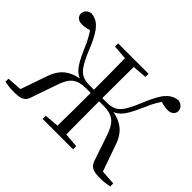

<svg xmlns="http://www.w3.org/2000/svg" viewBox="-146 -1022 1309 1309"><g transform="rotate(45 508.5 -368.0)"><path d="M361.8 0V-30.1L497.9 -42.1H518.4L655.1 -30.1V0ZM361.8 -698V-728H655.1V-698L518.4 -686.9H497.9ZM465.3 0Q467.5 -83.6 468 -171.4Q468.5 -259.1 468.5 -361.1V-377.4Q468.5 -473.3 468 -559.2Q467.5 -645 465.3 -728H551.4Q550.4 -646 549.9 -560.4Q549.4 -474.7 549.4 -377.4V-361.1Q549.4 -260.3 549.9 -172.2Q550.4 -84.1 551.4 0ZM810.4 -57.5 751.3 -231.8Q727.6 -302.9 692.4 -329.9Q657.3 -356.9 594.6 -356.9H507.5V-387.9H591.4Q630.5 -387.9 657.6 -399.7Q684.8 -411.4 708 -444.9Q731.3 -478.5 759 -545.6Q789.1 -620.1 814.4 -662.2Q839.7 -704.4 867.1 -723Q894.4 -741.7 928.9 -744.9Q952.9 -739.8 965.9 -725.2Q979 -710.6 979 -691.7Q979 -672.5 964.6 -658.8Q950.2 -645 920.9 -644.8Q901.4 -644.5 879 -649.9Q856.5 -655.3 827.4 -664.4L879.6 -689.5Q860.4 -665.3 845.8 -643.3Q831.3 -621.3 818.4 -595.7Q805.6 -570 789.9 -533.3Q768.3 -483.5 750 -452Q731.6 -420.6 712.7 -402.1Q693.8 -383.6 671 -374.5Q648.2 -365.5 616.8 -360.1L618.8 -379.7Q688.1 -376.3 731.4 -355.9Q774.8 -335.5 800.1 -302.6Q825.4 -269.6 839.4 -226.8L912.4 -19.1L873.4 -38.7L1013.5 -29.3V0Q994.7 3.8 971.7 6.7Q948.8 9.5 920.9 9.5Q885.9 9.5 864.5 3.5Q843.1 -2.4 830.6 -16.8Q818 -31.3 810.4 -57.5ZM206.3 -57.5Q198.9 -31 186.3 -16.6Q173.8 -2.2 152.4 3.6Q131 9.5 95.8 9.5Q68.9 9.5 46 6.7Q23 3.8 3.4 0V-29.3L144.3 -38.7L105.3 -19.1L177.3 -226.8Q191.3 -269.6 216.6 -302.6Q241.9 -335.5 285.8 -355.9Q329.8 -376.3 398.4 -379.7L399.1 -360.1Q368.7 -365.5 345.9 -374.5Q323.1 -383.6 304.2 -402.1Q285.3 -420.6 267 -452Q248.8 -483.5 227.2 -533.3Q212.3 -570 198.8 -595.7Q185.4 -621.3 171.4 -643.3Q157.5 -665.3 138.3 -689.5L188.5 -664.4Q162.2 -655.3 139.4 -649.9Q116.7 -644.5 96.2 -644.8Q67.5 -645 53 -658.8Q38.5 -672.5 38.5 -691.7Q38.5 -710.8 51 -725.3Q63.6 -739.8 88.6 -744.9Q123.3 -741.7 150.2 -723Q177.2 -704.4 203 -662.2Q228.8 -620.1 257.9 -545.6Q286.4 -478.5 309.5 -444.9Q332.7 -411.4 359.9 -399.7Q387.1 -387.9 425.5 -387.9H510V-356.9H422.1Q359.6 -356.9 324.6 -329.9Q289.6 -302.9 266.6 -231.8Z"/></g></svg>

Font: Source Han Serif JP VF
Style: Regular
Weight: 250
Designer: Ryoko NISHIZUKA 西塚涼子 (kana & ideographs); Frank Grießhammer (Latin, Greek & Cyrillic); Wenlong ZHANG 张文龙 (bopomofo); San
Foundry: Adobe
Version: Version 2.001;hotconv 1.1.0;makeotfexe 2.6.0